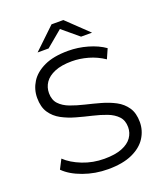

<svg xmlns="http://www.w3.org/2000/svg" viewBox="-159 -985 933 1095"><g transform="rotate(-20 307.5 -437.5)"><path d="M307.4 6.4Q228.6 6.4 157.4 -19.3Q86.2 -45.1 46.7 -85.2L76 -141.9Q113.5 -105.7 175.7 -81.2Q237.9 -56.8 307 -56.8Q372.8 -56.8 414.2 -73.3Q455.6 -89.7 475.4 -117.9Q495.2 -146 495.2 -180.5Q495.2 -221.4 471.8 -246.3Q448.4 -271.1 410.1 -285.8Q371.8 -300.4 325.9 -311.1Q280 -321.7 234 -334.6Q187.9 -347.4 149.6 -368.1Q111.3 -388.7 87.8 -423.6Q64.4 -458.4 64.4 -514Q64.4 -565.6 91.7 -609.3Q119.1 -653 176 -679.7Q232.8 -706.4 321.6 -706.4Q381 -706.4 439.2 -689.7Q497.4 -673.1 539.4 -643.5L513.6 -585Q469.4 -614.9 418.9 -629.1Q368.5 -643.2 321.5 -643.2Q258.1 -643.2 216.9 -626Q175.7 -608.7 156.4 -580.3Q137.1 -551.9 137.1 -516.4Q137.1 -475 160.5 -450.2Q184 -425.3 222.3 -410.9Q260.6 -396.6 306.6 -385.6Q352.7 -374.7 398.6 -361.9Q444.5 -349.1 482.8 -328.8Q521.1 -308.4 544.5 -274Q567.9 -239.6 567.9 -185Q567.9 -133.9 540.1 -90.2Q512.3 -46.6 454.4 -20.1Q396.6 6.4 307.4 6.4ZM155.6 -757 285 -880.6H356.7L486 -757H419.4L292.9 -862.6H348.8L222.3 -757Z"/></g></svg>

Font: Montserrat Thin
Style: Regular
Weight: 100
Designer: Julieta Ulanovsky
Foundry: Julieta Ulanovsky
Version: Version 9.000